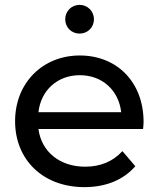

<svg xmlns="http://www.w3.org/2000/svg" viewBox="-20 -763 652 789"><path d="M307 -625C340 -625 366 -650 366 -684C366 -717 340 -743 307 -743C274 -743 248 -717 248 -684C248 -650 274 -625 307 -625ZM570 -262C570 -425 461 -535 308 -535C155 -535 42 -422 42 -265C42 -107 156 6 327 6C415 6 488 -24 536 -80L483 -142C444 -99 392 -78 330 -78C225 -78 150 -140 138 -233H568C569 -242 570 -254 570 -262ZM308 -454C401 -454 468 -391 478 -302H138C148 -392 216 -454 308 -454Z"/></svg>

Font: AWKNG-Font Medium
Style: Regular
Weight: 500
Designer: Awakening Church
Foundry: Awakening Church
Version: Version 1.700;PS 001.700;hotconv 1.0.88;makeotf.lib2.5.64775